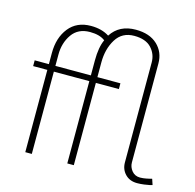

<svg xmlns="http://www.w3.org/2000/svg" viewBox="-108 -851 983 967"><g transform="rotate(15 383.5 -367.5)"><path d="M689 5Q650 5 626.5 -19.5Q603 -44 603 -80V-601Q603 -645 573.5 -676.5Q544 -708 484 -708Q421 -708 389.5 -657Q358 -606 358 -536V-459H478V-429H358V0H324V-429H139V0H105V-429H31V-459H105V-517Q105 -597 146 -648.5Q187 -700 261 -700Q317 -700 356 -675Q398 -740 484 -740Q556 -740 596.5 -702Q637 -664 637 -605V-89Q637 -65 653 -45.5Q669 -26 696 -26Q704 -26 712.5 -27Q721 -28 728.5 -29.5Q736 -31 742.5 -32.5Q749 -34 753 -35L757 -36L767 -6Q766 -5 755 -2.5Q744 0 725 2.5Q706 5 689 5ZM139 -459H324V-537Q324 -606 343 -647Q315 -669 264 -669Q202 -669 170.5 -624Q139 -579 139 -518Z"/></g></svg>

Font: Raleway
Style: ExtraLight
Weight: 200
Designer: Matt McInerney, Pablo Impallari, Rodrigo Fuenzalida
Foundry: Matt McInerney, Pablo Impallari, Rodrigo Fuenzalida
Version: Version 2.001